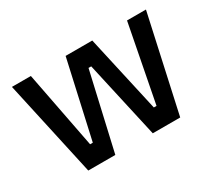

<svg xmlns="http://www.w3.org/2000/svg" viewBox="-101 -679 956 861"><g transform="rotate(-30 377.0 -248.0)"><path d="M30 -496 139 0H279L370 -398H384L473 0H615L724 -496H626L549 -98H535L446 -496H308L219 -98H205L128 -496Z"/></g></svg>

Font: Space Text Medium
Style: Regular
Weight: 500
Designer: Florian Karsten (Space Text), Colophon Foundry (Space Mono)
Foundry: Florian Karsten
Version: Version 1.003;PS 001.003;hotconv 1.0.88;makeotf.lib2.5.64775